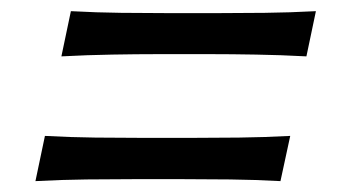

<svg xmlns="http://www.w3.org/2000/svg" viewBox="-20 -471 608 344"><path d="M90 -370 107 -451Q153 -448.5 196.8 -448Q240.5 -447.5 279 -447.5H372Q410.5 -447.5 454.5 -448Q498.5 -448.5 546 -451L529 -370Q482.5 -372.5 438.5 -373.2Q394.5 -374 356.5 -374H263.5Q225 -374 181 -373.2Q137 -372.5 90 -370ZM43.5 -146.5 60.5 -227.5Q107 -225 150.8 -224.5Q194.5 -224 233 -224H325.5Q364 -224 408 -224.5Q452 -225 500 -227.5L482.5 -146.5Q436 -149 392.2 -149.5Q348.5 -150 310 -150H217Q179 -150 135 -149.5Q91 -149 43.5 -146.5Z"/></svg>

Font: Commissioner Flair
Style: Italic
Weight: 400
Italic angle: -12°
Designer: Kostas Bartsokas
Foundry: Kostas Bartsokas
Version: Version 1.000; ttfautohint (v1.8.3)